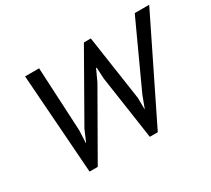

<svg xmlns="http://www.w3.org/2000/svg" viewBox="-130 -889 1236 1124"><g transform="rotate(-30 488.5 -326.5)"><path d="M254.4 -230.5 250.5 -146.5H252.4L286.1 -224.6L535.2 -662.1H582L646.5 -223.1L647.5 -146.5H648.9L678.7 -226.1L878.9 -662.1H976.6L647 9.3H593.3L530.3 -420.4L526.4 -496.6H522L486.8 -419.9L241.2 9.3H186L137.7 -662.1H232.4Z"/></g></svg>

Font: PT Astra Sans
Style: Italic
Weight: 400
Italic angle: -16°
Designer: A.Korolkova, I. Chaeva
Foundry: ParaType Ltd
Version: Version 1.001; ttfautohint (v1.6)